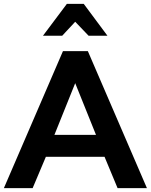

<svg xmlns="http://www.w3.org/2000/svg" viewBox="-27 -968 776 988"><path d="M511 -161 578 0H729L425 -705H297L-7 0H141L209 -161ZM360 -540 467 -274H253ZM404 -948H317L194 -784H293L360 -856L429 -784H526Z"/></svg>

Font: Geom SemiBold
Style: Bold
Weight: 600
Version: Version 1.102